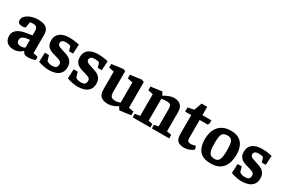

<svg xmlns="http://www.w3.org/2000/svg" viewBox="79 -1613 3836 2609"><g transform="rotate(30 1997.0 -308.0)"><path d="M179 12Q127 12 94.5 -6.5Q62 -25 47.5 -54.5Q33 -84 33 -118Q33 -164 56 -193.5Q79 -223 117 -241Q155 -259 200 -266L307 -284V-350Q307 -371 301.5 -388.5Q296 -406 280 -416Q264 -426 233 -426Q213 -426 202.5 -424Q192 -422 187 -420L173 -330Q171 -329 156.5 -324.5Q142 -320 120 -320Q88 -320 69.5 -332.5Q51 -345 51 -379Q51 -412 73 -436.5Q95 -461 128.5 -477.5Q162 -494 199 -501.5Q236 -509 266 -509Q320 -509 358.5 -496Q397 -483 418 -453.5Q439 -424 439 -373V-81L512 -67V-16Q509 -15 493 -9Q477 -3 452.5 1.5Q428 6 401 6Q359 6 342 -6.5Q325 -19 318 -41H311Q302 -33 283.5 -20Q265 -7 238.5 2.5Q212 12 179 12ZM243 -75Q265 -75 281 -80.5Q297 -86 307 -91V-214Q250 -210 221.5 -198.5Q193 -187 183 -171Q173 -155 173 -136Q173 -75 243 -75Z M737 14Q701 14 665 8Q629 2 602 -5.5Q575 -13 564 -19L570 -164H634L658 -83Q666 -78 685.5 -68.5Q705 -59 736 -59Q787 -59 803.5 -75.5Q820 -92 820 -126Q820 -149 806.5 -161.5Q793 -174 769.5 -182Q746 -190 720 -197Q692 -204 664 -213.5Q636 -223 612 -239Q588 -255 573.5 -282Q559 -309 559 -350Q559 -405 584.5 -440Q610 -475 656 -492Q702 -509 763 -509Q795 -509 826.5 -505.5Q858 -502 882 -497Q906 -492 915 -489L907 -345H844L823 -416Q811 -423 793.5 -426.5Q776 -430 756 -430Q707 -430 691 -414.5Q675 -399 675 -378Q675 -358 688 -346Q701 -334 723 -326.5Q745 -319 771 -310Q799 -302 828 -292Q857 -282 881.5 -264.5Q906 -247 921 -218.5Q936 -190 936 -147Q936 -86 906.5 -50.5Q877 -15 831 -0.5Q785 14 737 14Z M1188 14Q1152 14 1116 8Q1080 2 1053 -5.5Q1026 -13 1015 -19L1021 -164H1085L1109 -83Q1117 -78 1136.5 -68.5Q1156 -59 1187 -59Q1238 -59 1254.5 -75.5Q1271 -92 1271 -126Q1271 -149 1257.5 -161.5Q1244 -174 1220.5 -182Q1197 -190 1171 -197Q1143 -204 1115 -213.5Q1087 -223 1063 -239Q1039 -255 1024.5 -282Q1010 -309 1010 -350Q1010 -405 1035.5 -440Q1061 -475 1107 -492Q1153 -509 1214 -509Q1246 -509 1277.5 -505.5Q1309 -502 1333 -497Q1357 -492 1366 -489L1358 -345H1295L1274 -416Q1262 -423 1244.5 -426.5Q1227 -430 1207 -430Q1158 -430 1142 -414.5Q1126 -399 1126 -378Q1126 -358 1139 -346Q1152 -334 1174 -326.5Q1196 -319 1222 -310Q1250 -302 1279 -292Q1308 -282 1332.5 -264.5Q1357 -247 1372 -218.5Q1387 -190 1387 -147Q1387 -86 1357.5 -50.5Q1328 -15 1282 -0.5Q1236 14 1188 14Z M1657 12Q1580 12 1544 -22.5Q1508 -57 1508 -129V-409L1428 -425V-483L1603 -506L1640 -492V-165Q1640 -117 1658 -96Q1676 -75 1727 -75Q1747 -75 1768 -80.5Q1789 -86 1801 -92V-409L1720 -425V-483L1895 -506L1933 -492V-88L2012 -72V-14L1838 9L1808 -37L1800 -36Q1773 -15 1733 -1.5Q1693 12 1657 12Z M2042 0V-55L2121 -69V-409L2042 -425V-483L2216 -506L2243 -457H2247Q2286 -482 2327 -496.5Q2368 -511 2399 -511Q2470 -511 2505.5 -475Q2541 -439 2541 -367V-69L2615 -55V0H2343V-55L2409 -69V-344Q2409 -390 2393.5 -405.5Q2378 -421 2330 -421Q2314 -421 2295.5 -419.5Q2277 -418 2253 -413V-69L2319 -55V0Z M2853 9Q2801 9 2770.5 -6.5Q2740 -22 2728 -52Q2716 -82 2716 -126V-424H2620V-488L2716 -509L2760 -630H2848V-499H2989V-453L2975 -424H2848V-144Q2848 -104 2862.5 -92Q2877 -80 2902 -80Q2924 -80 2944 -84.5Q2964 -89 2978 -96L2995 -45Q2970 -20 2931 -5.5Q2892 9 2853 9Z M3271 14Q3186 14 3135 -16Q3084 -46 3061.5 -103.5Q3039 -161 3039 -240Q3039 -292 3053 -340.5Q3067 -389 3097 -427.5Q3127 -466 3176 -488.5Q3225 -511 3294 -511Q3374 -511 3423.5 -479.5Q3473 -448 3496 -392Q3519 -336 3519 -263Q3519 -210 3506.5 -160Q3494 -110 3465.5 -70.5Q3437 -31 3389.5 -8.5Q3342 14 3271 14ZM3288 -66Q3329 -66 3347.5 -91.5Q3366 -117 3371.5 -159Q3377 -201 3377 -250Q3377 -315 3370 -354.5Q3363 -394 3343 -412.5Q3323 -431 3283 -431Q3239 -431 3217 -412.5Q3195 -394 3188 -354Q3181 -314 3181 -250Q3181 -190 3188 -149Q3195 -108 3218 -87Q3241 -66 3288 -66Z M3761 14Q3725 14 3689 8Q3653 2 3626 -5.5Q3599 -13 3588 -19L3594 -164H3658L3682 -83Q3690 -78 3709.5 -68.5Q3729 -59 3760 -59Q3811 -59 3827.5 -75.5Q3844 -92 3844 -126Q3844 -149 3830.5 -161.5Q3817 -174 3793.5 -182Q3770 -190 3744 -197Q3716 -204 3688 -213.5Q3660 -223 3636 -239Q3612 -255 3597.5 -282Q3583 -309 3583 -350Q3583 -405 3608.5 -440Q3634 -475 3680 -492Q3726 -509 3787 -509Q3819 -509 3850.5 -505.5Q3882 -502 3906 -497Q3930 -492 3939 -489L3931 -345H3868L3847 -416Q3835 -423 3817.5 -426.5Q3800 -430 3780 -430Q3731 -430 3715 -414.5Q3699 -399 3699 -378Q3699 -358 3712 -346Q3725 -334 3747 -326.5Q3769 -319 3795 -310Q3823 -302 3852 -292Q3881 -282 3905.5 -264.5Q3930 -247 3945 -218.5Q3960 -190 3960 -147Q3960 -86 3930.5 -50.5Q3901 -15 3855 -0.5Q3809 14 3761 14Z"/></g></svg>

Font: Faustina
Style: Bold
Weight: 700
Designer: Alfonso Garcia
Foundry: http://www.omnibus-type.com
Version: Version 1.200